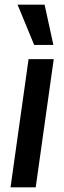

<svg xmlns="http://www.w3.org/2000/svg" viewBox="-20 -800 274 820"><path d="M25 0 102 -547.5H209.5L132.5 0ZM126 -608 55 -780H170.5L208 -608Z"/></svg>

Font: Mohave Light SemiBold
Style: Italic
Weight: 600
Italic angle: -8°
Version: Version 2.003